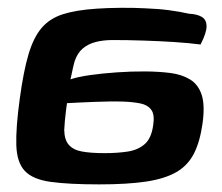

<svg xmlns="http://www.w3.org/2000/svg" viewBox="-20 -480 584 504"><path d="M240.6 4Q160.2 4 112.9 -2.6Q65.6 -9.2 44.9 -31.6Q24.2 -53.9 22.8 -99.2Q21.4 -144.6 32 -221.7Q41.7 -293.1 54.9 -337.7Q68.2 -382.2 89.6 -407.1Q111 -431.9 145.6 -442.8Q180.1 -453.7 232.9 -457.2Q261.7 -459.2 297 -459.5Q332.4 -459.8 360.8 -458.2Q396.1 -456.9 424.6 -453.1Q453.2 -449.2 476.2 -444Q498 -442.9 510.1 -435.4Q522.2 -428 522.2 -410.9Q522.2 -393.8 506.5 -363.2Q476 -367.2 436.9 -369.7Q397.8 -372.2 356.4 -373.5Q315 -374.9 276 -374.9Q250.9 -374.9 231 -369.7Q211.1 -364.5 197 -352.5Q183 -340.5 175.8 -318.8Q174.5 -314.3 172 -304Q169.6 -293.7 167.8 -284.5Q166 -275.3 165 -271.7Q184.3 -278.4 216.6 -282.9Q248.9 -287.5 287.1 -290.1Q325.2 -292.8 362 -292.5Q398 -292.2 428 -288.3Q458 -284.3 479.3 -271.2Q500.5 -258 509.4 -231.1Q518.2 -204.2 511.8 -156.9Q505.1 -108.5 489.2 -77.1Q473.3 -45.8 442.9 -28.2Q412.5 -10.7 363.3 -3.3Q314 4 240.6 4ZM254.3 -78Q288.4 -78 315.5 -82.2Q342.5 -86.4 360.1 -101.9Q377.6 -117.5 382.1 -151.4Q386.5 -178.7 377.2 -191.6Q367.9 -204.5 348.8 -208.4Q329.8 -212.3 304.4 -213.3Q287.2 -213.9 266.9 -213.6Q246.6 -213.3 226.2 -212.5Q205.8 -211.7 187.3 -210.8Q168.9 -209.8 155.8 -209.2Q154.8 -202.2 153.1 -188.8Q151.5 -175.5 150.2 -161.9Q149 -148.3 148.6 -138.8Q149.1 -112.5 161.1 -99.3Q173 -86.1 196.2 -82.1Q219.3 -78 254.3 -78Z"/></svg>

Font: Genos Thin
Style: Italic
Weight: 100
Italic angle: -8°
Designer: Robert E. Leuschke
Foundry: Robert E. Leuschke
Version: Version 1.010